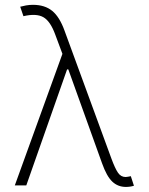

<svg xmlns="http://www.w3.org/2000/svg" viewBox="-20 -757 607 784"><path d="M494.1 6.3Q461.4 6.3 438.5 -15.4Q415.5 -37.1 396.5 -90.8L259.3 -472.7L258.8 -473.6H253.9L87.4 0H40.5L234.9 -537.1L205.6 -615.7Q185.5 -670.9 156.7 -687Q127.9 -703.1 75.7 -690.9L62.5 -729.5Q72.8 -732.4 86.4 -734.9Q100.1 -737.3 114.7 -737.3Q163.1 -737.3 193.4 -712.4Q223.6 -687.5 243.7 -631.3L434.6 -110.4Q449.7 -69.3 461.7 -51.8Q473.6 -34.2 493.2 -34.2Q497.1 -34.2 502.9 -35.4Q508.8 -36.6 514.2 -37.6L526.9 1.5Q511.2 6.3 494.1 6.3Z"/></svg>

Font: Inter Extra Light
Style: Regular
Weight: 200
Designer: Rasmus Andersson
Foundry: rsms
Version: Version 4.000;git-3c8e0fc